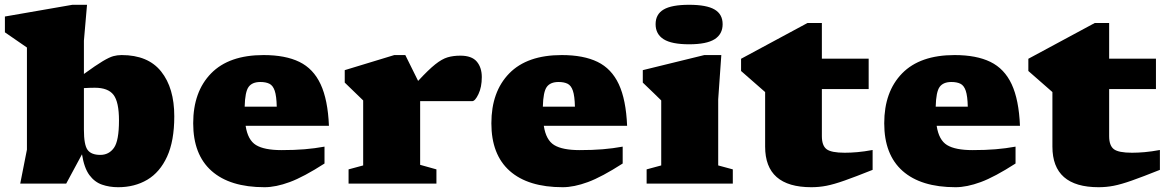

<svg xmlns="http://www.w3.org/2000/svg" viewBox="-34 -767 4880 802"><path d="M694 -281Q694 -178.5 664 -113Q634 -47.5 581.2 -16.2Q528.5 15 459.5 15Q423 15 392 4.2Q361 -6.5 339.2 -36Q317.5 -65.5 308.5 -122.5L242.5 0H50.5L78.5 -142V-568.5L-13.5 -632V-698L268.5 -747H329.5L316.5 -597V-458Q367.5 -495 395.2 -511.5Q423 -528 439.5 -532.5Q456 -537 474 -537Q584.5 -537 639.2 -468.2Q694 -399.5 694 -281ZM316.5 -225.5Q316.5 -162 331.8 -141Q347 -120 385 -120Q421 -120 442 -149.5Q463 -179 463 -264Q463 -341 440.2 -370.8Q417.5 -400.5 362 -400.5Q342.5 -400.5 316.5 -399Z M1067 -537Q1158 -537 1216.5 -508.5Q1275 -480 1305.2 -415.2Q1335.5 -350.5 1340 -241.5H992Q1001 -182 1035.5 -161Q1070 -140 1142 -140Q1195.5 -140 1238 -143.5Q1280.5 -147 1321.5 -154.5V-84Q1234.5 -28 1176.2 -6.5Q1118 15 1071 15Q926.5 15 849.8 -53Q773 -121 773 -252Q773 -384 847.8 -460.5Q922.5 -537 1067 -537ZM1053.5 -424.5Q1019.5 -424.5 1004.5 -404Q989.5 -383.5 988 -321.5H1122Q1121 -366 1113.5 -388Q1106 -410 1091.2 -417.2Q1076.5 -424.5 1053.5 -424.5Z M1889 -534.5Q1936.5 -534.5 1957.5 -509.8Q1978.5 -485 1978.5 -445Q1978.5 -403 1964.5 -373.8Q1950.5 -344.5 1938.5 -344.5H1734.5Q1726 -344.5 1721 -344.5V-78.5L1789 -59.5V0H1422V-59.5L1483 -76V-347.5L1406 -422V-474L1613 -537H1659L1712.5 -429Q1756 -476 1784 -498.2Q1812 -520.5 1835.5 -527.5Q1859 -534.5 1889 -534.5Z M2312.5 -537Q2403.5 -537 2462 -508.5Q2520.5 -480 2550.8 -415.2Q2581 -350.5 2585.5 -241.5H2237.5Q2246.5 -182 2281 -161Q2315.5 -140 2387.5 -140Q2441 -140 2483.5 -143.5Q2526 -147 2567 -154.5V-84Q2480 -28 2421.8 -6.5Q2363.5 15 2316.5 15Q2172 15 2095.2 -53Q2018.5 -121 2018.5 -252Q2018.5 -384 2093.2 -460.5Q2168 -537 2312.5 -537ZM2299 -424.5Q2265 -424.5 2250 -404Q2235 -383.5 2233.5 -321.5H2367.5Q2366.5 -366 2359 -388Q2351.5 -410 2336.8 -417.2Q2322 -424.5 2299 -424.5Z M2844.5 -582Q2771.5 -582 2738 -603.2Q2704.5 -624.5 2704.5 -666Q2704.5 -707.5 2738 -727.2Q2771.5 -747 2844.5 -747Q2917.5 -747 2951 -727.2Q2984.5 -707.5 2984.5 -666Q2984.5 -624.5 2951 -603.2Q2917.5 -582 2844.5 -582ZM2979 -537 2966 -352V-76L3027 -59.5V0H2667V-59.5L2728 -76V-347.5Q2720 -355.5 2697 -377.8Q2674 -400 2651 -422V-474L2908 -537Z M3399 -198.5Q3399 -159 3418.5 -144Q3438 -129 3494.5 -129Q3519 -129 3547.5 -131.5Q3576 -134 3611 -140.5V-57.5Q3538.5 -28.5 3493.8 -12.8Q3449 3 3418 9Q3387 15 3355 15Q3162 15 3162 -154.5V-382.5L3061.5 -470.5V-521.5L3339 -671H3399V-522H3594.5V-395H3399Z M3953.5 -537Q4044.5 -537 4103 -508.5Q4161.5 -480 4191.8 -415.2Q4222 -350.5 4226.5 -241.5H3878.5Q3887.5 -182 3922 -161Q3956.5 -140 4028.5 -140Q4082 -140 4124.5 -143.5Q4167 -147 4208 -154.5V-84Q4121 -28 4062.8 -6.5Q4004.5 15 3957.5 15Q3813 15 3736.2 -53Q3659.5 -121 3659.5 -252Q3659.5 -384 3734.2 -460.5Q3809 -537 3953.5 -537ZM3940 -424.5Q3906 -424.5 3891 -404Q3876 -383.5 3874.5 -321.5H4008.5Q4007.5 -366 4000 -388Q3992.5 -410 3977.8 -417.2Q3963 -424.5 3940 -424.5Z M4599 -198.5Q4599 -159 4618.5 -144Q4638 -129 4694.5 -129Q4719 -129 4747.5 -131.5Q4776 -134 4811 -140.5V-57.5Q4738.5 -28.5 4693.8 -12.8Q4649 3 4618 9Q4587 15 4555 15Q4362 15 4362 -154.5V-382.5L4261.5 -470.5V-521.5L4539 -671H4599V-522H4794.5V-395H4599Z"/></svg>

Font: Newsreader 6pt ExtraBold
Style: Regular
Weight: 800
Designer: Hugues Gentile
Foundry: Production Type
Version: Version 1.003; ttfautohint (v1.8.3)